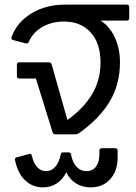

<svg xmlns="http://www.w3.org/2000/svg" viewBox="-20 -580 589 829"><path d="M527 -560Q538 -560 538 -549V-502Q538 -491 527 -491H414Q453 -467 475.5 -419Q498 -371 498 -311Q498 -216 453.5 -141.5Q409 -67 321 -5Q313 0 308 0H220Q210 0 207 -9L135 -241H63Q53 -241 53 -251V-300Q53 -311 63 -311H190Q200 -311 203 -302L271 -62Q341 -112 377.5 -173Q414 -234 414 -311Q414 -393 371.5 -440Q329 -487 256 -487Q204 -487 163.5 -464Q123 -441 104 -399Q101 -390 90 -393L37 -407Q26 -410 30 -421Q55 -486 117 -523Q179 -560 261 -560ZM477 60Q488 60 488 71V99Q488 158 456 193.5Q424 229 371 229Q336 229 308.5 212Q281 195 266 164Q251 195 225 212Q199 229 166 229Q120 229 88 198Q56 167 45 112L44 108Q44 102 53 99L106 85L110 84Q115 84 118 93Q124 124 140.5 141.5Q157 159 179 159Q202 159 218.5 140.5Q235 122 242 88Q243 78 253 78H276Q286 78 287 88Q293 121 310.5 140Q328 159 353 159Q379 159 394 140Q409 121 409 88V71Q409 60 420 60Z"/></svg>

Font: LINE Seed Sans TH
Style: Regular
Weight: 400
Designer: Dalton Maag Ltd | Thai characters by Cadson Demak Co.,Ltd.
Foundry: Dalton Maag Ltd
Version: Version 1.002